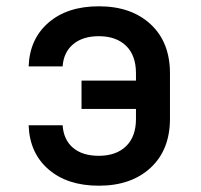

<svg xmlns="http://www.w3.org/2000/svg" viewBox="-20 -580 640 610"><path d="M294 10Q194 10 134 -42Q74 -94 71 -182H179Q182 -136 212 -110.5Q242 -85 294 -85Q349 -85 380.5 -115.5Q412 -146 412 -202V-234H239V-324H412V-347Q412 -404 380.5 -434.5Q349 -465 294 -465Q243 -465 212.5 -439.5Q182 -414 179 -369H71Q74 -456 134 -508Q194 -560 294 -560Q397 -560 458.5 -503Q520 -446 520 -347V-203Q520 -104 458.5 -47Q397 10 294 10Z"/></svg>

Font: JetBrains Mono NL SemiBold
Style: Regular
Weight: 600
Designer: Philipp Nurullin, Konstantin Bulenkov
Foundry: JetBrains
Version: Version 2.304; ttfautohint (v1.8.4.7-5d5b)